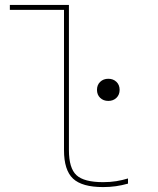

<svg xmlns="http://www.w3.org/2000/svg" viewBox="-20 -750 640 780"><path d="M399 10Q313 10 276.5 -24.5Q240 -59 240 -140V-710H20V-730H260V-140Q260 -67 290.5 -38.5Q321 -10 399 -10Q428 -10 452.5 -14Q477 -18 500 -25V-4Q475 3 450.5 6.5Q426 10 399 10ZM420 -340Q400 -340 387 -352.5Q374 -365 374 -385Q374 -405 387 -417.5Q400 -430 420 -430Q440 -430 453 -417.5Q466 -405 466 -385Q466 -365 453 -352.5Q440 -340 420 -340Z"/></svg>

Font: M PLUS Code Latin Expanded Thin
Style: Regular
Weight: 250
Width: 7
Designer: Coji Morishita
Foundry: UNDERFOREST DESIGN
Version: Version 1.002; ttfautohint (v1.8.3)